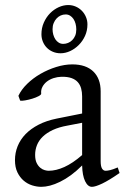

<svg xmlns="http://www.w3.org/2000/svg" viewBox="-20 -723 499 758"><path d="M281.2 -606.9Q281.2 -618.7 278.3 -629.4Q275.4 -640.1 270 -648.2Q264.6 -656.2 256.8 -661.1Q249 -666 239.3 -666Q229 -666 219.7 -661.9Q210.4 -657.7 203.4 -650.1Q196.3 -642.6 191.9 -631.8Q187.5 -621.1 187.5 -607.9Q187.5 -596.7 190.4 -586.2Q193.4 -575.7 198.7 -567.6Q204.1 -559.6 211.9 -554.7Q219.7 -549.8 229.5 -549.8Q239.3 -549.8 248.5 -553.5Q257.8 -557.1 265.1 -564.5Q272.5 -571.8 276.9 -582.3Q281.2 -592.8 281.2 -606.9ZM325.2 -627Q325.2 -602.1 315.7 -581.3Q306.2 -560.5 290.8 -545.2Q275.4 -529.8 256.6 -521.2Q237.8 -512.7 219.2 -512.7Q202.6 -512.7 188.7 -518.6Q174.8 -524.4 164.8 -534.7Q154.8 -544.9 149.2 -558.6Q143.6 -572.3 143.6 -587.9Q143.6 -612.8 153.1 -634Q162.6 -655.3 177.7 -670.7Q192.9 -686 211.7 -694.6Q230.5 -703.1 249.5 -703.1Q265.1 -703.1 279.1 -697Q293 -690.9 303.2 -680.4Q313.5 -669.9 319.3 -656Q325.2 -642.1 325.2 -627ZM171.9 -48.8Q201.2 -48.8 234.1 -63.7Q267.1 -78.6 304.2 -110.8V-238.3L246.1 -227.1Q212.9 -221.2 188.7 -210Q164.6 -198.7 148.9 -183.6Q133.3 -168.5 126 -150.1Q118.7 -131.8 118.7 -111.8Q118.7 -92.3 124.5 -80.1Q130.4 -67.9 138.9 -60.8Q147.5 -53.7 156.5 -51.3Q165.5 -48.8 171.9 -48.8ZM452.1 -40Q410.6 -11.2 383.5 1.7Q356.4 14.6 342.8 14.6Q326.7 14.6 315.9 -7.8Q305.2 -30.3 304.2 -69.8Q282.2 -47.9 260.3 -31.7Q238.3 -15.6 217.3 -5.4Q196.3 4.9 177.5 9.8Q158.7 14.6 143.1 14.6Q125.5 14.6 106.9 8.8Q88.4 2.9 73.5 -9.8Q58.6 -22.5 48.8 -42.5Q39.1 -62.5 39.1 -90.8Q39.1 -119.6 49.6 -145.8Q60.1 -171.9 80.8 -193.4Q101.6 -214.8 132.3 -230.7Q163.1 -246.6 204.1 -254.9L304.2 -274.9V-342.8Q304.2 -359.4 300.3 -373.8Q296.4 -388.2 287.1 -398.7Q277.8 -409.2 262 -414.8Q246.1 -420.4 222.2 -419.9Q206.5 -419.4 191.4 -414.6Q176.3 -409.7 165 -400.9Q153.8 -392.1 147.5 -380.1Q141.1 -368.2 142.6 -353.5Q143.1 -349.1 132.6 -343.5Q122.1 -337.9 107.7 -333.5Q93.3 -329.1 79.3 -326.7Q65.4 -324.2 59.6 -325.7L52.7 -344.7Q64 -369.1 86.9 -391.6Q109.9 -414.1 139.4 -431.2Q168.9 -448.2 201.9 -458.5Q234.9 -468.8 265.6 -468.8Q319.3 -468.8 348.4 -440.7Q377.4 -412.6 377.4 -362.3V-86.9Q377.4 -66.4 382.8 -57.6Q388.2 -48.8 397 -48.8Q403.8 -48.8 414.6 -51.3Q425.3 -53.7 444.8 -62L452.1 -40Z"/></svg>

Font: GentiumAlt
Style: Regular
Weight: 400
Designer: J. Victor Gaultney
Version: Version 1.02; 2005; OFL release